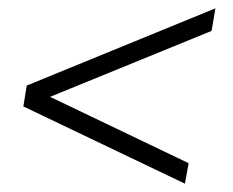

<svg xmlns="http://www.w3.org/2000/svg" viewBox="-20 -502 558 460"><path d="M423 -62 36 -247 44 -297 496 -482 487 -428 100 -270 432 -111Z"/></svg>

Font: Spectral Medium
Style: Italic
Weight: 500
Italic angle: -10°
Designer: Jean-Baptiste Levee
Foundry: Production Type
Version: Version 2.001